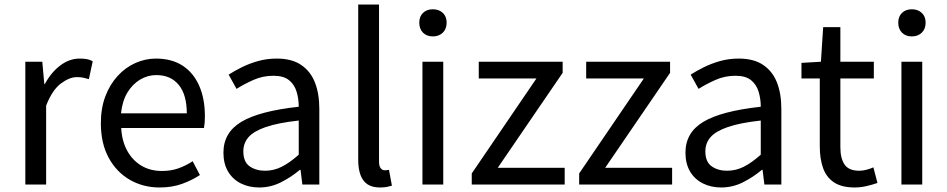

<svg xmlns="http://www.w3.org/2000/svg" viewBox="-20 -816 4189 849"><path d="M92 0V-543H167L176 -444H178Q206 -496 246.5 -526.5Q287 -557 332 -557Q351 -557 364.5 -554.5Q378 -552 390 -545L373 -466Q359 -470 348 -472.5Q337 -475 320 -475Q287 -475 249 -446.5Q211 -418 184 -349V0Z M686 13Q613 13 554 -21Q495 -55 460.5 -118.5Q426 -182 426 -271Q426 -338 446 -390.5Q466 -443 500.5 -480.5Q535 -518 579 -537.5Q623 -557 669 -557Q739 -557 787 -526Q835 -495 860.5 -437.5Q886 -380 886 -302Q886 -287 885 -274Q884 -261 882 -250H516Q519 -192 542.5 -149.5Q566 -107 605 -83.5Q644 -60 696 -60Q736 -60 768.5 -71.5Q801 -83 832 -103L864 -42Q829 -19 785 -3Q741 13 686 13ZM515 -315H806Q806 -397 770.5 -440.5Q735 -484 671 -484Q633 -484 599.5 -464Q566 -444 543.5 -407Q521 -370 515 -315Z M1126 13Q1081 13 1045 -5Q1009 -23 988.5 -57.5Q968 -92 968 -141Q968 -230 1047.5 -277.5Q1127 -325 1301 -344Q1301 -379 1291.5 -410.5Q1282 -442 1258 -461.5Q1234 -481 1189 -481Q1142 -481 1100.5 -462.5Q1059 -444 1026 -423L991 -486Q1016 -502 1049 -518.5Q1082 -535 1121 -546Q1160 -557 1204 -557Q1270 -557 1311.5 -529Q1353 -501 1372.5 -451.5Q1392 -402 1392 -334V0H1317L1309 -65H1306Q1268 -33 1222.5 -10Q1177 13 1126 13ZM1152 -61Q1191 -61 1226.5 -79Q1262 -97 1301 -132V-283Q1210 -273 1156 -254.5Q1102 -236 1079 -209.5Q1056 -183 1056 -147Q1056 -100 1084 -80.5Q1112 -61 1152 -61Z M1660 13Q1626 13 1605 -1Q1584 -15 1574 -42.5Q1564 -70 1564 -108V-796H1656V-102Q1656 -81 1663.5 -72Q1671 -63 1681 -63Q1685 -63 1689 -63.5Q1693 -64 1700 -65L1713 5Q1703 8 1691 10.5Q1679 13 1660 13Z M1848 0V-543H1940V0ZM1894 -655Q1867 -655 1850.5 -671.5Q1834 -688 1834 -716Q1834 -743 1850.5 -759Q1867 -775 1894 -775Q1921 -775 1938 -759Q1955 -743 1955 -716Q1955 -688 1938 -671.5Q1921 -655 1894 -655Z M2066 0V-49L2352 -469H2097V-543H2468V-494L2181 -74H2477V0Z M2541 0V-49L2827 -469H2572V-543H2943V-494L2656 -74H2952V0Z M3169 13Q3124 13 3088 -5Q3052 -23 3031.5 -57.5Q3011 -92 3011 -141Q3011 -230 3090.5 -277.5Q3170 -325 3344 -344Q3344 -379 3334.5 -410.5Q3325 -442 3301 -461.5Q3277 -481 3232 -481Q3185 -481 3143.5 -462.5Q3102 -444 3069 -423L3034 -486Q3059 -502 3092 -518.5Q3125 -535 3164 -546Q3203 -557 3247 -557Q3313 -557 3354.5 -529Q3396 -501 3415.5 -451.5Q3435 -402 3435 -334V0H3360L3352 -65H3349Q3311 -33 3265.5 -10Q3220 13 3169 13ZM3195 -61Q3234 -61 3269.5 -79Q3305 -97 3344 -132V-283Q3253 -273 3199 -254.5Q3145 -236 3122 -209.5Q3099 -183 3099 -147Q3099 -100 3127 -80.5Q3155 -61 3195 -61Z M3759 13Q3702 13 3668 -9.5Q3634 -32 3619.5 -73Q3605 -114 3605 -168V-469H3524V-538L3610 -543L3620 -696H3696V-543H3844V-469H3696V-165Q3696 -116 3714.5 -88.5Q3733 -61 3780 -61Q3795 -61 3812 -65.5Q3829 -70 3842 -76L3860 -7Q3837 1 3811 7Q3785 13 3759 13Z M3966 0V-543H4058V0ZM4012 -655Q3985 -655 3968.5 -671.5Q3952 -688 3952 -716Q3952 -743 3968.5 -759Q3985 -775 4012 -775Q4039 -775 4056 -759Q4073 -743 4073 -716Q4073 -688 4056 -671.5Q4039 -655 4012 -655Z"/></svg>

Font: Noto Sans JP Thin
Style: Regular
Weight: 400
Version: Version 2.004-H2;hotconv 1.0.118;makeotfexe 2.5.65603